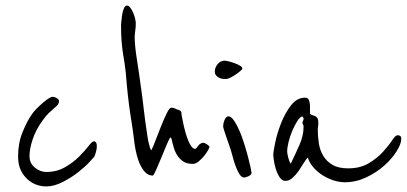

<svg xmlns="http://www.w3.org/2000/svg" viewBox="-20 -707 1462 690"><path d="M328 -182Q328 -172 325 -161.5Q322 -151 319 -144Q317 -141 300.5 -123.5Q284 -106 259.5 -87Q235 -68 204.5 -52.5Q174 -37 146 -37Q129 -37 111.5 -43Q94 -49 79 -62.5Q64 -76 54.5 -96Q45 -116 45 -145Q45 -193 61 -232Q77 -271 93 -294Q100 -305 111.5 -316.5Q123 -328 134 -337.5Q145 -347 154.5 -353Q164 -359 168 -359Q177 -359 184.5 -354Q192 -349 192 -344Q192 -336 187.5 -330.5Q183 -325 175 -318.5Q167 -312 156 -301.5Q145 -291 133 -274Q109 -241 97.5 -206.5Q86 -172 86 -146Q86 -120 105.5 -104.5Q125 -89 146 -89Q184 -89 213.5 -106Q243 -123 264 -144Q285 -165 298 -182Q311 -199 317 -199Q328 -199 328 -182Z M728 -185Q733 -180 733 -179Q733 -177 727.5 -167Q722 -157 713 -146Q704 -135 693.5 -126.5Q683 -118 673 -118Q652 -118 639 -126.5Q626 -135 617.5 -148Q609 -161 604.5 -176.5Q600 -192 597 -206Q595 -213 593 -213Q590 -213 581 -191.5Q572 -170 561.5 -144.5Q551 -119 541.5 -97.5Q532 -76 529 -76Q511 -76 498.5 -91.5Q486 -107 478.5 -127.5Q471 -148 467 -169.5Q463 -191 462 -203Q459 -230 449 -293Q439 -356 432 -446Q430 -465 427.5 -480.5Q425 -496 422 -515Q419 -534 417 -558Q415 -582 415 -617Q415 -619 416 -630Q417 -641 419 -654Q421 -667 425.5 -677Q430 -687 436 -687Q443 -687 449 -678.5Q455 -670 459.5 -659Q464 -648 466 -638Q468 -628 468 -624Q468 -609 466 -596Q464 -583 464 -572Q464 -557 466.5 -534Q469 -511 473 -487Q477 -463 480 -440.5Q483 -418 485 -404Q485 -403 487 -390Q489 -377 491.5 -357.5Q494 -338 496.5 -315.5Q499 -293 502 -271.5Q505 -250 507.5 -233.5Q510 -217 511 -210Q511 -207 512.5 -201.5Q514 -196 515.5 -189Q517 -182 519 -176Q521 -170 524 -167Q530 -179 539.5 -204Q549 -229 559.5 -255Q570 -281 579.5 -300.5Q589 -320 596 -320Q604 -320 609 -317Q614 -314 622 -312Q632 -308 632 -301.5Q632 -295 634 -286Q636 -274 640.5 -254.5Q645 -235 651 -216.5Q657 -198 665 -185Q673 -172 681 -172Q685 -172 692 -182.5Q699 -193 711 -194Q713 -194 718 -191.5Q723 -189 728 -185Z M851 -460Q851 -458 844 -452Q837 -446 827.5 -439.5Q818 -433 808 -428Q798 -423 792 -423Q788 -423 781.5 -423.5Q775 -424 768.5 -427Q762 -430 757 -435.5Q752 -441 752 -450Q752 -464 762 -476.5Q772 -489 788 -489Q791 -489 801.5 -486.5Q812 -484 823 -480Q834 -476 842.5 -471Q851 -466 851 -460ZM884 -86Q884 -79 873.5 -74Q863 -69 858 -69Q848 -69 840 -82Q832 -95 826 -112Q820 -129 816 -144.5Q812 -160 810 -166Q807 -176 802 -190Q797 -204 792.5 -217Q788 -230 785 -240Q782 -250 782 -251Q782 -265 787.5 -277Q793 -289 801 -289Q810 -289 820 -275Q830 -261 839.5 -239.5Q849 -218 857 -192.5Q865 -167 871 -144.5Q877 -122 880.5 -105.5Q884 -89 884 -86Z M1422 -208Q1422 -190 1405.5 -163.5Q1389 -137 1361 -112Q1333 -87 1296 -69.5Q1259 -52 1219 -52Q1201 -52 1181 -58Q1161 -64 1142 -75.5Q1123 -87 1108 -103.5Q1093 -120 1086 -141Q1080 -135 1071.5 -121Q1063 -107 1053 -92.5Q1043 -78 1031 -67.5Q1019 -57 1006 -57Q993 -57 984.5 -70.5Q976 -84 971 -100.5Q966 -117 964 -132Q962 -147 962 -149Q962 -161 969 -194.5Q976 -228 990 -264Q1004 -300 1025.5 -328Q1047 -356 1076 -356Q1087 -356 1090.5 -346.5Q1094 -337 1094 -328V-298Q1099 -294 1104.5 -292.5Q1110 -291 1114.5 -288.5Q1119 -286 1121.5 -281Q1124 -276 1124 -265Q1124 -258 1123 -252.5Q1122 -247 1122 -242Q1122 -216 1126 -191Q1130 -166 1142 -146.5Q1154 -127 1175 -114.5Q1196 -102 1231 -102Q1275 -102 1305.5 -120.5Q1336 -139 1356.5 -161.5Q1377 -184 1389 -202.5Q1401 -221 1409 -221Q1422 -221 1422 -208ZM1071 -252Q1071 -256 1069 -259.5Q1067 -263 1067 -266Q1067 -270 1069 -273Q1071 -276 1071 -281Q1071 -284 1069 -285.5Q1067 -287 1067 -289Q1058 -287 1048.5 -272Q1039 -257 1030.5 -237Q1022 -217 1017 -196.5Q1012 -176 1012 -163Q1012 -156 1016 -140Q1020 -124 1025 -119Q1042 -154 1056.5 -187Q1071 -220 1071 -252Z"/></svg>

Font: Reenie Beanie
Style: Regular
Weight: 500
Designer: James Grieshaber
Foundry: James Grieshaber
Version: Version 1.000